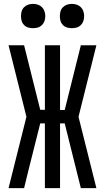

<svg xmlns="http://www.w3.org/2000/svg" viewBox="-20 -968 540 988"><path d="M476 0H396L313 -333H289V0H211V-333H187L127 -94L104 0H24L116 -367L24 -735H104L187 -403H211V-735H289V-402H313L396 -735H476L384 -367ZM350 -823Q337 -823 325 -826.5Q313 -830 304 -839Q295 -848 291.5 -860Q288 -872 288 -885Q288 -898 291.5 -910Q295 -922 304 -931Q313 -940 325 -944Q337 -948 350 -948Q363 -948 375 -944Q387 -940 396 -931Q405 -922 409 -910Q413 -898 413 -885Q413 -872 409 -860Q405 -848 396 -839Q387 -830 375 -826.5Q363 -823 350 -823ZM150 -823Q137 -823 125 -826.5Q113 -830 104 -839Q95 -848 91.5 -860Q88 -872 88 -885Q88 -898 91.5 -910Q95 -922 104 -931Q113 -940 125 -944Q137 -948 150 -948Q163 -948 175 -944Q187 -940 196 -931Q205 -922 209 -910Q213 -898 213 -885Q213 -872 209 -860Q205 -848 196 -839Q187 -830 175 -826.5Q163 -823 150 -823Z"/></svg>

Font: Iosevka MaddieWtf
Style: Regular
Weight: 400
Monospace: yes
Designer: Belleve Invis
Foundry: Belleve Invis
Version: Version 31.3.0; ttfautohint (v1.8.3)